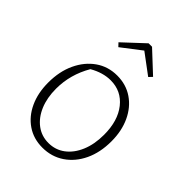

<svg xmlns="http://www.w3.org/2000/svg" viewBox="-205 -803 914 914"><g transform="rotate(45 251.5 -346.5)"><path d="M245 8Q186 8 141 -22.5Q96 -53 71 -107Q46 -161 46 -231Q46 -306 73 -363.5Q100 -421 147 -454Q194 -487 255 -487Q315 -487 360.5 -456Q406 -425 431.5 -370.5Q457 -316 457 -246Q457 -171 430 -114Q403 -57 355 -24.5Q307 8 245 8ZM250 -28Q297 -28 333 -55Q369 -82 389.5 -130.5Q410 -179 410 -243Q410 -337 365.5 -393Q321 -449 249 -449Q197 -449 143 -418Q93 -332 93 -237Q93 -175 113 -128Q133 -81 168.5 -54.5Q204 -28 250 -28ZM275 -701 380 -603 364 -586 262 -662 163 -586 147 -603 252 -701Z"/></g></svg>

Font: Piazzolla ExtraLight
Style: Regular
Weight: 200
Designer: Juan Pablo del Peral
Foundry: Huerta Tipografica
Version: Version 1.330